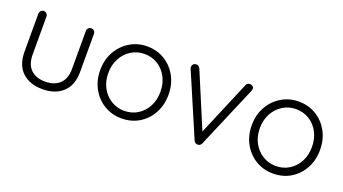

<svg xmlns="http://www.w3.org/2000/svg" viewBox="-48 -925 2391 1337"><g transform="rotate(20 1148.0 -256.5)"><path d="M461 -508Q474 -508 482.5 -499Q491 -490 491 -478V-196Q491 -97 435 -45Q379 7 284 7Q190 7 134.5 -45Q79 -97 79 -196V-478Q79 -490 87.5 -499Q96 -508 109 -508Q122 -508 130.5 -499Q139 -490 139 -478V-196Q139 -124 177.5 -86.5Q216 -49 284 -49Q353 -49 392 -86.5Q431 -124 431 -196V-478Q431 -490 439 -499Q447 -508 461 -508Z M1124 -256Q1124 -180 1091 -119.5Q1058 -59 1001 -24.5Q944 10 871 10Q800 10 742.5 -24.5Q685 -59 651.5 -119.5Q618 -180 618 -256Q618 -333 651.5 -393Q685 -453 742.5 -488Q800 -523 871 -523Q944 -523 1001 -488Q1058 -453 1091 -393Q1124 -333 1124 -256ZM1064 -256Q1064 -317 1039 -364.5Q1014 -412 970.5 -439.5Q927 -467 871 -467Q817 -467 773 -439.5Q729 -412 703.5 -364.5Q678 -317 678 -256Q678 -195 703.5 -148Q729 -101 773 -73.5Q817 -46 871 -46Q927 -46 970.5 -73.5Q1014 -101 1039 -148Q1064 -195 1064 -256Z M1235 -522Q1243 -522 1251 -517Q1259 -512 1263 -502L1438 -86L1425 -78L1604 -502Q1612 -522 1633 -521Q1643 -521 1652 -514.5Q1661 -508 1661 -496Q1661 -490 1659.5 -486.5Q1658 -483 1657 -479L1461 -19Q1453 -1 1434 0Q1425 1 1416.5 -4.5Q1408 -10 1404 -19L1207 -479Q1206 -481 1205 -485Q1204 -489 1204 -493Q1204 -504 1212 -513Q1220 -522 1235 -522Z M2247 -256Q2247 -180 2214 -119.5Q2181 -59 2124 -24.5Q2067 10 1994 10Q1923 10 1865.5 -24.5Q1808 -59 1774.5 -119.5Q1741 -180 1741 -256Q1741 -333 1774.5 -393Q1808 -453 1865.5 -488Q1923 -523 1994 -523Q2067 -523 2124 -488Q2181 -453 2214 -393Q2247 -333 2247 -256ZM2187 -256Q2187 -317 2162 -364.5Q2137 -412 2093.5 -439.5Q2050 -467 1994 -467Q1940 -467 1896 -439.5Q1852 -412 1826.5 -364.5Q1801 -317 1801 -256Q1801 -195 1826.5 -148Q1852 -101 1896 -73.5Q1940 -46 1994 -46Q2050 -46 2093.5 -73.5Q2137 -101 2162 -148Q2187 -195 2187 -256Z"/></g></svg>

Font: zvoove
Style: Regular
Weight: 400
Designer: Vernon Adams (Nunito) & Andrew Paglinawan (Quicksand)
Foundry: zvoove
Version: Version 3.006